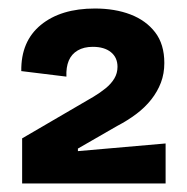

<svg xmlns="http://www.w3.org/2000/svg" viewBox="-20 -701 440 451"><path d="M32 -270V-376L200 -474Q215 -483 228 -493.5Q241 -504 248.5 -516.5Q256 -529 256 -544Q256 -566 240.5 -578.5Q225 -591 198 -591Q177 -591 162.5 -582.5Q148 -574 141.5 -558.5Q135 -543 136 -521L30 -534Q29 -604 76 -642.5Q123 -681 203 -681Q250 -681 286.5 -667Q323 -653 344.5 -625Q366 -597 366 -553Q366 -528 358 -507Q350 -486 335.5 -467.5Q321 -449 300.5 -433.5Q280 -418 255 -405L163 -352V-346L369 -364V-270Z"/></svg>

Font: Bricolage Grotesque 60pt SemiBold
Style: Regular
Weight: 600
Version: Version 1.001;gftools[0.9.33.dev8+g029e19f]